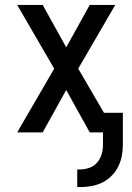

<svg xmlns="http://www.w3.org/2000/svg" viewBox="-20 -540 540 783"><path d="M295 223V151H306Q325 151 344 144.5Q363 138 376 123Q389 108 394.5 89Q400 70 400 50V0H346L250 -173L154 0H50L201 -260L50 -520H154L250 -347L346 -520H450L299 -260L404 -80H481V50Q481 74 476.5 97Q472 120 461.5 140.5Q451 161 434 178Q417 195 396 205Q375 215 352 219Q329 223 306 223Z"/></svg>

Font: Iosevka Term Medium
Style: Regular
Weight: 500
Monospace: yes
Designer: Belleve Invis
Foundry: Belleve Invis
Version: Version 26.3.1